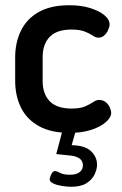

<svg xmlns="http://www.w3.org/2000/svg" viewBox="-20 -500 465 734"><path d="M247 8Q175 8 128.5 -18Q82 -44 60 -89Q38 -134 38 -191V-281Q38 -337 60 -382.5Q82 -428 128 -454Q174 -480 245 -480Q291 -480 325.5 -469Q360 -458 379.5 -441.5Q399 -425 399 -407Q399 -398 393.5 -385.5Q388 -373 378.5 -364.5Q369 -356 356 -356Q346 -356 334.5 -364Q323 -372 304 -379.5Q285 -387 253 -387Q197 -387 170 -359Q143 -331 143 -281V-191Q143 -141 170 -113Q197 -85 254 -85Q287 -85 306 -93.5Q325 -102 336.5 -110Q348 -118 359 -118Q373 -118 383.5 -110Q394 -102 399.5 -90Q405 -78 405 -68Q405 -51 384.5 -33Q364 -15 328.5 -3.5Q293 8 247 8ZM252 214Q237 214 217.5 211Q198 208 184 201.5Q170 195 170 186Q170 182 172.5 174.5Q175 167 179.5 160.5Q184 154 190 154Q197 154 210 161Q223 168 247 168Q272 168 284.5 158Q297 148 297 132Q297 115 283.5 105.5Q270 96 243 94L195 89L221 -9H272L254 55Q305 56 328 78Q351 100 351 130Q351 147 341.5 167Q332 187 310.5 200.5Q289 214 252 214Z"/></svg>

Font: Dosis SemiBold
Style: Regular
Weight: 600
Designer: EdgarTolentino, PabloImpallari, IginoMarini
Foundry: EdgarTolentino, PabloImpallari, IginoMarini
Version: Version 3.001; ttfautohint (v1.8.2)